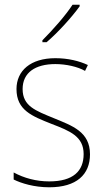

<svg xmlns="http://www.w3.org/2000/svg" viewBox="-20 -785 444 815"><path d="M318 -758V-765H288C258 -719 205 -659 160 -614V-606H178C226 -647 284 -711 318 -758ZM362 -130C362 -226 287 -251 207 -284C132 -315 76 -334 76 -407C76 -477 130 -513 215 -513C260 -513 310 -502 341 -484L353 -509C317 -526 269 -538 215 -538C110 -538 50 -485 50 -407C50 -317 116 -292 199 -259C277 -229 335 -206 335 -131C335 -59 291 -15 189 -15C134 -15 82 -29 38 -53V-23C70 -7 125 10 189 10C305 10 362 -44 362 -130Z"/></svg>

Font: Noto Sans Gujarati SemiCondensed Thin
Style: Regular
Weight: 100
Width: 4
Designer: Jelle Bosma - Monotype Design Team, Universal Thirst
Foundry: Monotype Imaging Inc.
Version: Version 2.106